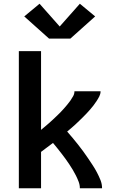

<svg xmlns="http://www.w3.org/2000/svg" viewBox="-20 -1009 640 1029"><path d="M81 0V-735H200V-313Q211 -322 221.5 -331Q232 -340 242.5 -349Q253 -358 263 -367.5Q273 -377 283 -386.5Q293 -396 303 -406Q313 -416 322 -426.5Q331 -437 340 -447.5Q349 -458 357 -469.5Q365 -481 372 -493.5Q379 -506 379 -520H519Q519 -506 512.5 -493Q506 -480 498 -468Q490 -456 481.5 -444.5Q473 -433 463.5 -422.5Q454 -412 444.5 -401.5Q435 -391 424.5 -381Q414 -371 404 -361Q394 -351 383.5 -341.5Q373 -332 362 -322.5Q351 -313 340 -304Q355 -287 369.5 -269.5Q384 -252 398 -234.5Q412 -217 425.5 -198.5Q439 -180 451.5 -161.5Q464 -143 476.5 -124Q489 -105 499.5 -85Q510 -65 518.5 -44Q527 -23 527 0H408Q408 -18 401.5 -35Q395 -52 387 -68Q379 -84 370 -99Q361 -114 351 -129Q341 -144 330.5 -158.5Q320 -173 309 -187Q298 -201 287 -215Q276 -229 264 -243Q248 -231 232 -219Q216 -207 200 -195V0ZM243 -802 110 -921 192 -989 300 -867 408 -989 490 -921 357 -802Z"/></svg>

Font: Zed Sans Extended
Style: Bold
Weight: 700
Width: 7
Designer: Belleve Invis
Foundry: Belleve Invis
Version: Version 1.0.0; ttfautohint (v1.8.4)